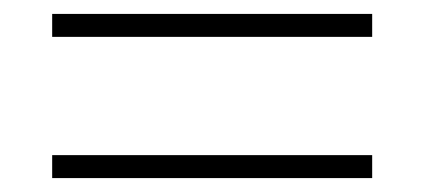

<svg xmlns="http://www.w3.org/2000/svg" viewBox="-20 -491 610 276"><path d="M55 -438V-471H515V-438ZM55 -235V-268H515V-235Z"/></svg>

Font: Noto Sans Lao Looped ExtraLight
Style: Regular
Weight: 200
Designer: Mark Frömberg, Ben Mitchell
Foundry: The Fontpad Ltd
Version: Version 1.002; ttfautohint (v1.8.4.7-5d5b)